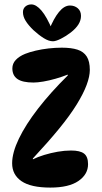

<svg xmlns="http://www.w3.org/2000/svg" viewBox="-20 -843 462 870"><path d="M35 -103Q35 -151 65.5 -214.5Q96 -278 152.5 -351Q209 -424 287 -501V-505Q262 -495 232.5 -486.5Q203 -478 176.5 -473.5Q150 -469 132 -469Q82 -469 59 -485Q36 -501 36 -533Q36 -555 51.5 -571.5Q67 -588 94 -599Q114 -607 141.5 -613.5Q169 -620 200 -623.5Q231 -627 260 -627Q303 -627 331 -618Q359 -609 373 -587Q387 -565 387 -526Q387 -497 372.5 -458Q358 -419 327.5 -369.5Q297 -320 247.5 -259.5Q198 -199 129 -125V-121Q151 -132 180.5 -141Q210 -150 241.5 -155.5Q273 -161 302 -161Q343 -161 361 -147Q379 -133 379 -99Q379 -53 335.5 -23Q292 7 208 7Q120 7 77.5 -22Q35 -51 35 -103ZM220 -656Q201 -656 178.5 -670Q156 -684 132 -706Q109 -728 96.5 -748Q84 -768 84 -788Q84 -804 95 -813.5Q106 -823 122 -823Q144 -823 168 -795Q192 -767 218 -705L203 -708Q223 -759 247 -788.5Q271 -818 297 -818Q318 -818 332.5 -805.5Q347 -793 347 -771Q347 -751 335.5 -732.5Q324 -714 301 -696Q279 -679 256 -667.5Q233 -656 220 -656Z"/></svg>

Font: DynaPuff Condensed
Style: Regular
Weight: 400
Width: 3
Designer: Toshi Omagari, Jennifer Daniel
Foundry: Google Fonts
Version: Version 2.000